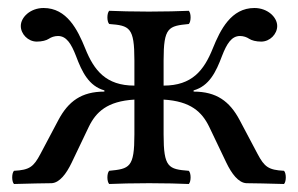

<svg xmlns="http://www.w3.org/2000/svg" viewBox="-20 -458 746 480"><path d="M109 0C129 -1 146 -24 159 -51L202 -141C220 -178 248 -205 316 -209V-122C316 -39 304 -36 253 -31C247 -25 247 -4 253 2C276 1 313 0 353 0C392 0 430 1 452 2C458 -4 458 -25 452 -31C401 -35 389 -39 389 -122V-209C457 -205 485 -178 503 -141L546 -51C559 -24 576 -1 596 0C596 0 670 1 690 2C696 -4 696 -25 690 -31C651 -33 641 -41 624 -73L579 -158C554 -205 521 -229 464 -229V-232C503 -243 520 -278 535 -318C547 -349 559 -368 580 -368C589 -368 597 -365 603 -361C609 -357 620 -354 633 -354C655 -354 673 -373 673 -393C673 -415 649 -438 616 -438C558 -438 531 -384 512 -337C490 -282 460 -244 389 -244V-307C389 -390 401 -393 452 -398C458 -404 458 -425 452 -431C428 -430 392 -429 352 -429C313 -429 276 -430 253 -431C247 -425 247 -404 253 -398C304 -394 316 -390 316 -307V-244C245 -244 215 -282 193 -337C174 -384 147 -438 89 -438C56 -438 32 -415 32 -393C32 -373 50 -354 72 -354C85 -354 96 -357 102 -361C108 -365 116 -368 125 -368C146 -368 158 -349 170 -318C185 -278 202 -243 241 -232V-229C184 -229 151 -205 126 -158L81 -73C64 -41 54 -33 15 -31C9 -25 9 -4 15 2C35 1 109 0 109 0Z"/></svg>

Font: Libertinus Serif
Style: Regular
Weight: 400
Designer: Philipp H. Poll, Khaled Hosny
Foundry: Caleb Maclennan
Version: Version 7.050;RELEASE